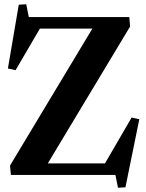

<svg xmlns="http://www.w3.org/2000/svg" viewBox="-20 -820 686 900"><path d="M68 -798 103 -800 115 -740H586L590 -696L204 -54H472L597 -269L633 -261L568 58L533 60L521 0H31L27 -44L413 -686H167L53 -491L17 -499Z"/></svg>

Font: Minipax
Style: Bold
Weight: 600
Designer: Raphaël Ronot, Igor Stepanchenko (Cyrillic)
Foundry: steppetype
Version: Version 1.002